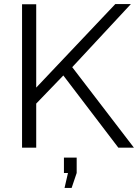

<svg xmlns="http://www.w3.org/2000/svg" viewBox="-20 -730 683 949"><path d="M299 199 316 125H296V49H359V125L334 199ZM89 0V-709H159V-297L550 -710H627L337 -398L642 0H565L293 -357L159 -218V0Z"/></svg>

Font: Oxford Sans
Style: Regular
Weight: 400
Designer: Matt McInerney, Pablo Impallari, Rodrigo Fuenzalida
Foundry: Matt McInerney, Pablo Impallari, Rodrigo Fuenzalida
Version: Version 3.000g; ttfautohint (v1.5) -l 8 -r 28 -G 28 -x 14 -D